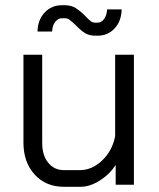

<svg xmlns="http://www.w3.org/2000/svg" viewBox="-20 -709 610 737"><path d="M70 -162V-499H142V-160Q142 -113 165 -84.5Q188 -56 225 -56H287Q333 -56 372 -93Q411 -130 422 -186V-499H494V0H424V-76Q401 -40 363 -16Q325 8 289 8H225Q156 8 113 -39Q70 -86 70 -162ZM271 -612Q255 -627 247 -633Q239 -639 228 -639H218Q203 -639 192 -625Q181 -611 180 -588H124Q125 -633 151.5 -661Q178 -689 218 -689H228Q253 -689 270.5 -678Q288 -667 308 -647Q320 -634 328 -628Q336 -622 345 -622H355Q369 -622 379.5 -636Q390 -650 391 -673H447Q446 -628 420 -600Q394 -572 355 -572H345Q322 -572 305.5 -582.5Q289 -593 271 -612Z"/></svg>

Font: Stavian Regular
Style: Regular
Weight: 400
Version: Version 1.000; ttfautohint (v1.6)